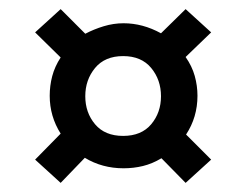

<svg xmlns="http://www.w3.org/2000/svg" viewBox="-20 -556 540 421"><path d="M113 -155 57 -206 113 -263Q89 -301 89 -346Q89 -368 94.5 -389Q100 -410 113 -430L57 -485L113 -536L167 -482Q186 -492 207.5 -498.5Q229 -505 251 -505Q293 -505 333 -483L387 -536L443 -485L387 -431Q401 -411 407 -389.5Q413 -368 413 -346Q413 -299 388 -261L443 -206L387 -155L334 -209Q314 -197 293.5 -192Q273 -187 251 -187Q204 -187 166 -210ZM250 -258Q290 -258 311.5 -283.5Q333 -309 333 -345Q333 -381 311.5 -407Q290 -433 250 -433Q210 -433 188.5 -407Q167 -381 167 -345Q167 -309 188.5 -283.5Q210 -258 250 -258Z"/></svg>

Font: Inconsolata SemiBold
Style: Regular
Weight: 600
Monospace: yes
Designer: Raph Levien, Cyreal, Brenton Simpson
Foundry: Raph Levien, Cyreal, Google
Version: Version 3.100; ttfautohint (v1.8.4.7-5d5b)